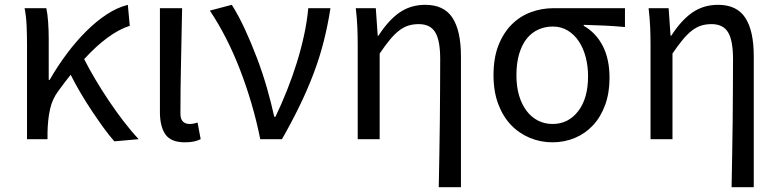

<svg xmlns="http://www.w3.org/2000/svg" viewBox="-20 -577 3229 796"><path d="M454 9Q432 -16 408.5 -48.5Q385 -81 361 -117Q337 -153 314.5 -191Q292 -229 273 -267Q260 -251 247.5 -234.5Q235 -218 222 -200Q197 -167 187.5 -124.5Q178 -82 177 -28V0H92V-394Q92 -427 90.5 -467Q89 -507 82 -543H172Q177 -521 179.5 -486.5Q182 -452 182 -416V-246H186Q218 -302 256.5 -353.5Q295 -405 336.5 -446.5Q378 -488 422 -517Q466 -546 510 -557L518 -470Q430 -442 329 -332Q349 -292 375.5 -247.5Q402 -203 431.5 -159Q461 -115 492.5 -74Q524 -33 555 0Z M746 13Q689 13 666 -19.5Q643 -52 643 -113V-543H735Q733 -432 730.5 -318.5Q728 -205 728 -106Q728 -83 738.5 -73Q749 -63 766 -63Q781 -63 799 -69L812 0Q800 6 784.5 9.5Q769 13 746 13Z M1059 0Q1044 -75 1022.5 -148Q1001 -221 974.5 -289.5Q948 -358 916.5 -419.5Q885 -481 850 -533L941 -557Q969 -513 995.5 -455.5Q1022 -398 1045.5 -336Q1069 -274 1087 -211Q1105 -148 1117 -93H1122Q1147 -145 1169.5 -201.5Q1192 -258 1210 -315.5Q1228 -373 1240.5 -430.5Q1253 -488 1258 -543H1350Q1339 -472 1322 -405Q1305 -338 1280 -272Q1255 -206 1222.5 -139Q1190 -72 1149 0H1059Z M1799 199Q1800 133 1801.5 63.5Q1803 -6 1803.5 -74Q1804 -142 1804.5 -207.5Q1805 -273 1805 -332Q1805 -409 1784.5 -443Q1764 -477 1716 -477Q1693 -477 1673.5 -471Q1654 -465 1635 -450.5Q1616 -436 1596.5 -412.5Q1577 -389 1554 -355V0H1463V-394Q1463 -427 1461.5 -463.5Q1460 -500 1455 -543H1538L1546 -429H1549Q1591 -494 1637 -525.5Q1683 -557 1743 -557Q1821 -557 1856 -503Q1891 -449 1891 -344V199H1799Z M2270 13Q2221 13 2176.5 -5.5Q2132 -24 2098.5 -59Q2065 -94 2045.5 -146Q2026 -198 2026 -265Q2026 -337 2046.5 -389Q2067 -441 2101.5 -475.5Q2136 -510 2181 -526.5Q2226 -543 2274 -543H2571V-465Q2525 -469 2485 -471Q2445 -473 2400 -474V-470Q2451 -441 2479 -386.5Q2507 -332 2507 -254Q2507 -191 2488.5 -141Q2470 -91 2438 -57Q2406 -23 2363 -5Q2320 13 2270 13ZM2271 -63Q2336 -63 2377 -116Q2418 -169 2418 -261Q2418 -302 2408.5 -339Q2399 -376 2380.5 -404.5Q2362 -433 2334.5 -450Q2307 -467 2272 -467Q2240 -467 2212 -454.5Q2184 -442 2164 -417Q2144 -392 2132.5 -354Q2121 -316 2121 -265Q2121 -218 2132 -181Q2143 -144 2163 -117.5Q2183 -91 2210.5 -77Q2238 -63 2271 -63Z M3013 199Q3014 133 3015.5 63.5Q3017 -6 3017.5 -74Q3018 -142 3018.5 -207.5Q3019 -273 3019 -332Q3019 -409 2998.5 -443Q2978 -477 2930 -477Q2907 -477 2887.5 -471Q2868 -465 2849 -450.5Q2830 -436 2810.5 -412.5Q2791 -389 2768 -355V0H2677V-394Q2677 -427 2675.5 -463.5Q2674 -500 2669 -543H2752L2760 -429H2763Q2805 -494 2851 -525.5Q2897 -557 2957 -557Q3035 -557 3070 -503Q3105 -449 3105 -344V199H3013Z"/></svg>

Font: SpoqaHanSansJP-Regular
Style: Regular
Weight: 400
Designer: [Source Han Sans]
Ryoko NISHIZUKA  (kana & ideographs); Paul D. Hunt (Latin, Greek & Cyrillic); Wenlong ZHANG  (bopomofo
Foundry: Spoqa (http://bi.spoqa.com)
Version: Version 1.002.20150607